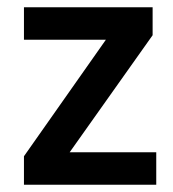

<svg xmlns="http://www.w3.org/2000/svg" viewBox="-20 -509 476 529"><path d="M46 0V-78.5L293.5 -430.5V-399.5H46V-489H400.5V-412L150 -58.5V-89.5H410.5V0Z"/></svg>

Font: Nunito Sans 12pt ExtraLight SemiCondensed
Style: Regular
Weight: 200
Width: 4
Version: Version 3.101;gftools[0.9.27]